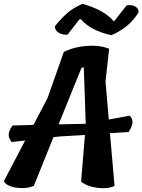

<svg xmlns="http://www.w3.org/2000/svg" viewBox="-20 -979 741 999"><path d="M575 -870 639 -951Q666 -956 685 -944.5Q704 -933 700 -913Q651 -834 559 -796Q450 -820 400 -880L393 -878L332 -799Q307 -796 285.5 -809Q264 -822 266 -843Q299 -884 330 -911Q361 -938 409 -959Q521 -928 570 -870ZM546 -357 654 -377Q687 -350 649 -292L552 -286L576 -12Q543 5 488.5 -1.5Q434 -8 402 -34L422 -277L290 -269L258 -265L156 -12Q114 5 64.5 -2.5Q15 -10 0 -36L111 -248L41 -240Q7 -278 46 -326L154 -329L228 -470L312 -709Q355 -730 404 -737Q492 -749 548 -725L529 -555ZM285 -332 426 -335 416 -629 404 -626Z"/></svg>

Font: Tillana SemiBold
Style: Regular
Weight: 600
Designer: Lipi Raval (Devanagari, Latin), Jonny Pinhorn (Latin)
Foundry: Indian Type Foundry
Version: Version 2.003;PS 1.0;hotconv 1.0.79;makeotf.lib2.5.61930; tt